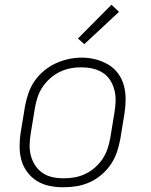

<svg xmlns="http://www.w3.org/2000/svg" viewBox="-20 -785 640 813"><path d="M248 8Q218 8 189 2Q160 -4 136 -19Q112 -34 95 -57Q78 -80 70.5 -107.5Q63 -135 63 -165.5Q63 -196 68 -226L86 -336Q91 -363 100.5 -390.5Q110 -418 126.5 -442Q143 -466 166.5 -485.5Q190 -505 216.5 -517Q243 -529 270.5 -535Q298 -541 327 -541Q356 -541 385 -533.5Q414 -526 438.5 -511.5Q463 -497 480 -474Q497 -451 504.5 -423Q512 -395 512 -365Q512 -335 507 -304L489 -194Q484 -167 474.5 -139.5Q465 -112 448.5 -88Q432 -64 409 -44.5Q386 -25 359 -13Q332 -1 304 3.5Q276 8 248 8ZM249 -30Q249 -30 249 -30Q249 -30 249 -30Q273 -30 296 -34Q319 -38 341 -48.5Q363 -59 382 -75.5Q401 -92 414.5 -112.5Q428 -133 435.5 -155.5Q443 -178 447 -201L465 -311Q469 -335 469.5 -359Q470 -383 464 -405.5Q458 -428 445.5 -447Q433 -466 413.5 -478Q394 -490 371 -495Q348 -500 323 -500Q300 -500 277.5 -495.5Q255 -491 233 -480.5Q211 -470 192.5 -453.5Q174 -437 160.5 -417Q147 -397 139.5 -374.5Q132 -352 128 -329L110 -219Q106 -195 105.5 -171Q105 -147 111 -125Q117 -103 129.5 -84Q142 -65 160.5 -52.5Q179 -40 202 -35Q225 -30 249 -30ZM337 -598 310 -622 452 -765 484 -735Z"/></svg>

Font: Iosevka Curly XLtExObl
Style: Regular
Weight: 200
Width: 7
Italic angle: -9°
Monospace: yes
Designer: Belleve Invis
Foundry: Belleve Invis
Version: Version 11.0.1; ttfautohint (v1.8.3)